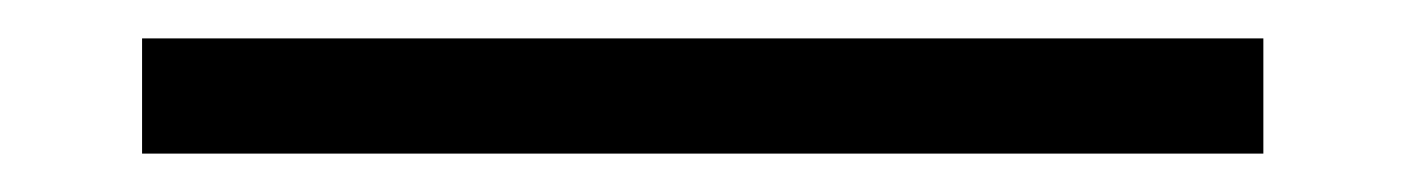

<svg xmlns="http://www.w3.org/2000/svg" viewBox="-20 62 732 100"><path d="M54 142V82H638V142Z"/></svg>

Font: Easer Grotesk Light
Style: Regular
Weight: 300
Designer: Boardeaser, Bonnie Shaver-Troup, Thomas Jockin
Foundry: Lexend
Version: Version 1.008;Glyphs 3.1.2 (3151)